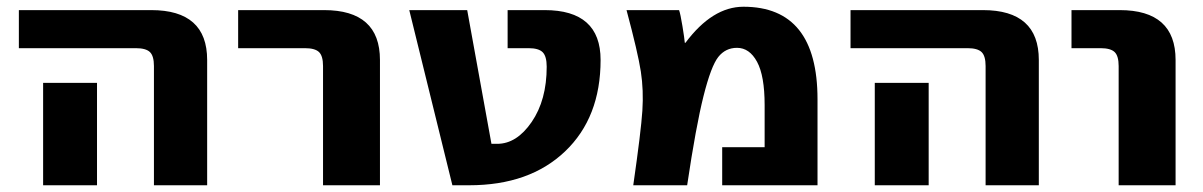

<svg xmlns="http://www.w3.org/2000/svg" viewBox="-20 -550 3571 570"><path d="M268 -304V-160V0H108V-160V-304ZM36 -407V-520H429Q595 -520 595 -372V0H437V-354Q437 -384 425 -395.5Q413 -407 383 -407Z M687 -407V-520H942Q1108 -520 1108 -372V0H939V-354Q939 -384 927 -395.5Q915 -407 885 -407Z M1603 -352Q1603 -383 1591 -395Q1579 -407 1549 -407H1487V-520H1597Q1763 -520 1763 -372Q1763 -201 1657.5 -100.5Q1552 0 1373 0H1323L1195 -520H1367L1439 -123H1456Q1514 -123 1558.5 -188Q1603 -253 1603 -352Z M2013 -423H2015Q2095 -530 2187 -530Q2407 -530 2407 -255V0H2124V-113H2250V-238Q2250 -325 2227.5 -366.5Q2205 -408 2168 -408Q2134 -408 2112.5 -381Q2091 -354 2068.5 -264.5Q2046 -175 2020 0H1860Q1883 -160 1887 -221Q1891 -282 1882.5 -337.5Q1874 -393 1840 -520H1996Q2000 -509 2006 -472.5Q2012 -436 2013 -423Z M2737 -304V-160V0H2577V-160V-304ZM2505 -407V-520H2898Q3064 -520 3064 -372V0H2906V-354Q2906 -384 2894 -395.5Q2882 -407 2852 -407Z M3161 -407V-520H3304Q3470 -520 3470 -372V0H3301V-354Q3301 -384 3289 -395.5Q3277 -407 3247 -407Z"/></svg>

Font: Mplus 1p ExtraBold
Style: Regular
Weight: 800
Version: Version 1.061